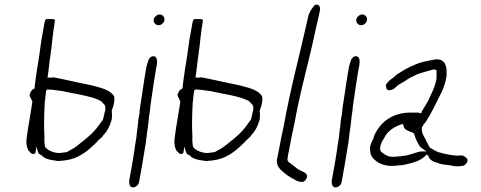

<svg xmlns="http://www.w3.org/2000/svg" viewBox="-20 -739 2098 837"><path d="M110 -329C108 -323 110 -318 112 -316L121 -297V-295C117 -272 114 -249 110 -226C104 -193 99 -160 95 -127C94 -108 99 -88 107 -79H108C116 -69 121 -64 134 -71L139 -100L144 -81C145 -77 147 -74 149 -69C153 -66 160 -62 165 -60C166 -59 166 -57 167 -56C171 -54 174 -52 178 -49C189 -45 201 -41 214 -40H215C224 -38 232 -37 239 -37C244 -38 249 -39 257 -39C263 -40 270 -41 276 -42C316 -49 351 -72 379 -98C389 -107 398 -115 407 -125V-126C415 -133 424 -140 430 -148V-150C446 -164 457 -186 465 -211C470 -225 468 -247 467 -257L468 -259C472 -269 475 -280 477 -289C479 -302 480 -312 477 -320C467 -336 448 -347 423 -355L380 -367C323 -378 270 -391 213 -402C209 -401 202 -401 199 -400H197L196 -401H187L188 -406C193 -438 195 -470 201 -505C201 -513 203 -520 204 -528C208 -562 211 -598 217 -632C218 -642 219 -647 220 -652C220 -652 219 -654 211 -656H183C179 -656 176 -650 174 -640L164 -583C162 -572 159 -560 158 -547C156 -533 154 -518 152 -503C149 -488 148 -473 145 -458C142 -443 140 -427 138 -412C137 -407 136 -399 135 -392C133 -380 132 -368 131 -356L130 -353C121 -349 115 -344 110 -329ZM181 -342V-343L186 -349H189C193 -349 196 -348 198 -348H204C209 -348 214 -347 220 -346C235 -344 251 -343 266 -339L295 -333C336 -325 378 -318 411 -303L422 -297L431 -287C440 -280 441 -270 438 -255L436 -248L434 -239C433 -233 432 -229 431 -225C430 -219 427 -215 424 -210H423C410 -191 396 -172 379 -156C360 -138 339 -121 318 -105C304 -93 288 -86 273 -77L271 -76H269C269 -76 268 -75 265 -75C262 -75 261 -74 255 -74C251 -73 245 -73 241 -72H240C214 -72 193 -82 180 -94C172 -104 175 -123 173 -136L174 -139C171 -190 172 -231 175 -290V-291C177 -300 177 -309 178 -319C179 -327 180 -335 181 -342ZM318 -105H319ZM379 -362Z M650 -654C648 -641 658 -629 672 -629C683 -629 695 -640 697 -651C699 -664 689 -676 676 -676C665 -676 652 -665 650 -654ZM617 -440C608 -391 602 -342 594 -293C592 -281 590 -269 589 -258L588 -243L583 -217C582 -201 580 -183 577 -165C577 -158 575 -149 575 -143L571 -119C566 -87 562 -54 556 -22L544 44C541 63 546 78 560 78C571 78 584 67 586 56L600 -22C606 -54 610 -87 616 -119L618 -136C619 -141 620 -148 620 -152V-153C622 -165 624 -182 626 -196C627 -208 629 -221 630 -233C631 -241 632 -248 634 -260C634 -268 636 -278 637 -287C644 -333 650 -380 658 -426L663 -452C667 -475 665 -494 648 -494C642 -494 636 -490 633 -486L632 -484C631 -483 631 -484 629 -482C625 -470 619 -454 617 -440ZM616 -121Z M755 -329C753 -323 755 -318 757 -316L766 -297V-295C762 -272 759 -249 755 -226C749 -193 744 -160 740 -127C739 -108 744 -88 752 -79H753C761 -69 766 -64 779 -71L784 -100L789 -81C790 -77 792 -74 794 -69C798 -66 805 -62 810 -60C811 -59 811 -57 812 -56C816 -54 819 -52 823 -49C834 -45 846 -41 859 -40H860C869 -38 877 -37 884 -37C889 -38 894 -39 902 -39C908 -40 915 -41 921 -42C961 -49 996 -72 1024 -98C1034 -107 1043 -115 1052 -125V-126C1060 -133 1069 -140 1075 -148V-150C1091 -164 1102 -186 1110 -211C1115 -225 1113 -247 1112 -257L1113 -259C1117 -269 1120 -280 1122 -289C1124 -302 1125 -312 1122 -320C1112 -336 1093 -347 1068 -355L1025 -367C968 -378 915 -391 858 -402C854 -401 847 -401 844 -400H842L841 -401H832L833 -406C838 -438 840 -470 846 -505C846 -513 848 -520 849 -528C853 -562 856 -598 862 -632C863 -642 864 -647 865 -652C865 -652 864 -654 856 -656H828C824 -656 821 -650 819 -640L809 -583C807 -572 804 -560 803 -547C801 -533 799 -518 797 -503C794 -488 793 -473 790 -458C787 -443 785 -427 783 -412C782 -407 781 -399 780 -392C778 -380 777 -368 776 -356L775 -353C766 -349 760 -344 755 -329ZM826 -342V-343L831 -349H834C838 -349 841 -348 843 -348H849C854 -348 859 -347 865 -346C880 -344 896 -343 911 -339L940 -333C981 -325 1023 -318 1056 -303L1067 -297L1076 -287C1085 -280 1086 -270 1083 -255L1081 -248L1079 -239C1078 -233 1077 -229 1076 -225C1075 -219 1072 -215 1069 -210H1068C1055 -191 1041 -172 1024 -156C1005 -138 984 -121 963 -105C949 -93 933 -86 918 -77L916 -76H914C914 -76 913 -75 910 -75C907 -75 906 -74 900 -74C896 -73 890 -73 886 -72H885C859 -72 838 -82 825 -94C817 -104 820 -123 818 -136L819 -139C816 -190 817 -231 820 -290V-291C822 -300 822 -309 823 -319C824 -327 825 -335 826 -342ZM963 -105H964ZM1024 -362Z M1188 -48C1181 -8 1212 8 1235 27C1248 35 1258 41 1272 48C1279 52 1288 54 1296 54C1304 55 1312 48 1316 39C1326 23 1309 12 1293 6L1282 0H1281C1269 -8 1259 -18 1248 -26C1248 -26 1233 -33 1233 -44C1234 -53 1235 -58 1236 -64L1242 -95C1243 -101 1243 -104 1245 -110L1249 -132C1251 -146 1255 -158 1258 -174C1260 -184 1261 -192 1264 -203C1289 -346 1329 -477 1357 -615C1363 -641 1369 -664 1374 -690L1375 -697C1377 -709 1370 -719 1360 -719C1357 -719 1355 -719 1351 -716C1339 -701 1327 -686 1323 -664C1288 -505 1246 -354 1217 -190C1214 -173 1210 -160 1207 -144C1205 -132 1202 -119 1200 -107L1194 -76C1192 -66 1190 -57 1188 -48ZM1234 27H1235Z M1533 -654C1531 -641 1541 -629 1555 -629C1566 -629 1578 -640 1580 -651C1582 -664 1572 -676 1559 -676C1548 -676 1535 -665 1533 -654ZM1500 -440C1491 -391 1485 -342 1477 -293C1475 -281 1473 -269 1472 -258L1471 -243L1466 -217C1465 -201 1463 -183 1460 -165C1460 -158 1458 -149 1458 -143L1454 -119C1449 -87 1445 -54 1439 -22L1427 44C1424 63 1429 78 1443 78C1454 78 1467 67 1469 56L1483 -22C1489 -54 1493 -87 1499 -119L1501 -136C1502 -141 1503 -148 1503 -152V-153C1505 -165 1507 -182 1509 -196C1510 -208 1512 -221 1513 -233C1514 -241 1515 -248 1517 -260C1517 -268 1519 -278 1520 -287C1527 -333 1533 -380 1541 -426L1546 -452C1550 -475 1548 -494 1531 -494C1525 -494 1519 -490 1516 -486L1515 -484C1514 -483 1514 -484 1512 -482C1508 -470 1502 -454 1500 -440ZM1499 -121Z M1593 -97C1593 -78 1595 -63 1604 -52C1621 -31 1653 -13 1696 -16C1703 -16 1710 -17 1717 -18H1718C1735 -18 1753 -23 1769 -27C1798 -34 1824 -46 1840 -66L1844 -62V-61H1848C1849 -43 1871 -32 1889 -29H1890V-28C1901 -22 1926 -21 1944 -18C1958 -14 1980 -12 1995 -16H1996C2004 -16 2016 -26 2018 -38C2019 -41 2018 -43 2017 -46C2010 -54 2000 -64 1984 -61H1976C1974 -60 1970 -60 1966 -61L1948 -63L1931 -66C1920 -68 1904 -72 1894 -75H1893C1878 -80 1866 -89 1855 -95C1850 -101 1847 -108 1843 -116C1841 -118 1838 -123 1838 -126C1831 -142 1817 -155 1819 -182L1820 -185C1824 -193 1829 -200 1837 -209C1859 -243 1876 -279 1895 -317L1908 -343C1916 -363 1922 -380 1926 -403C1928 -412 1926 -420 1927 -432C1925 -461 1913 -484 1877 -480C1843 -473 1817 -470 1789 -457C1758 -445 1737 -431 1708 -413C1698 -401 1686 -396 1674 -385V-384C1667 -378 1658 -366 1664 -359V-358C1664 -337 1695 -347 1703 -357C1715 -369 1723 -373 1741 -383C1754 -392 1768 -401 1784 -408C1809 -422 1840 -427 1869 -436H1874C1876 -436 1880 -434 1883 -433V-419V-404V-396C1878 -368 1868 -345 1857 -323C1848 -299 1831 -274 1818 -252L1817 -245C1812 -246 1806 -248 1801 -248H1767C1693 -248 1638 -208 1612 -149C1610 -146 1610 -141 1608 -136V-135C1601 -121 1596 -113 1593 -97ZM1637 -96 1638 -101C1640 -111 1646 -125 1653 -134C1669 -170 1701 -188 1736 -199C1738 -194 1740 -189 1741 -184C1744 -174 1761 -167 1781 -160L1782 -159H1783C1783 -159 1785 -157 1786 -153C1792 -133 1802 -112 1813 -97C1817 -95 1823 -91 1826 -88L1839 -79H1821C1796 -79 1766 -60 1733 -59L1729 -58L1714 -57L1707 -56H1698C1695 -55 1690 -55 1685 -56C1681 -56 1675 -57 1671 -59C1670 -59 1667 -60 1665 -62C1661 -63 1655 -67 1650 -71C1644 -74 1635 -82 1637 -96ZM1713 -57H1714ZM1877 -480Z"/></svg>

Font: Scribbler
Style: LtIta
Weight: 300
Designer: Mew Too
Foundry: Cannot Into Space Fonts
Version: Version 1.001